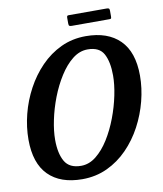

<svg xmlns="http://www.w3.org/2000/svg" viewBox="-96 -972 903 1062"><g transform="rotate(-10 355.0 -441.0)"><path d="M169 -227.5Q169 -151 194.8 -106Q220.5 -61 286.5 -61Q331.5 -61 371 -92.5Q410.5 -124 442.8 -175.8Q475 -227.5 498.2 -289Q521.5 -350.5 534 -411.8Q546.5 -473 546.5 -522.5Q546.5 -599 522.5 -644Q498.5 -689 432.5 -689Q387 -689 347.2 -657.5Q307.5 -626 274.8 -574.2Q242 -522.5 218.2 -461Q194.5 -399.5 181.8 -338.2Q169 -277 169 -227.5ZM280.5 13Q157.5 13 90.8 -54Q24 -121 24 -254Q24 -324 42.2 -396Q60.5 -468 95.8 -533.8Q131 -599.5 181.2 -651.2Q231.5 -703 295.2 -733Q359 -763 435 -763Q558 -763 625.5 -696Q693 -629 693 -496Q693 -426 674.5 -354Q656 -282 621 -216.2Q586 -150.5 535.5 -98.8Q485 -47 420.8 -17Q356.5 13 280.5 13ZM352 -848.5V-880Q352 -887 353.8 -890.2Q355.5 -893.5 362 -893.5H575Q584.5 -893.5 588.2 -890.8Q592 -888 592 -878V-847.5Q592 -839.5 590.5 -836Q589 -832.5 581 -832.5H369.5Q360 -832.5 356 -835.2Q352 -838 352 -848.5Z"/></g></svg>

Font: Besley* Narrow Semi
Style: Italic
Weight: 600
Width: 4
Italic angle: -13°
Designer: Owen Earl
Foundry: indestructible type*
Version: Version 3.000; ttfautohint (v1.8.3)